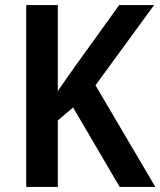

<svg xmlns="http://www.w3.org/2000/svg" viewBox="-20 -734 630 754"><path d="M590 0 355 -399 585 -714H448L278 -478C251 -440 227 -406 207 -376V-714H83V0H207V-261L267 -312L450 0Z"/></svg>

Font: Noto Sans Armenian SemiCondensed SemiBold
Style: Regular
Weight: 600
Width: 4
Designer: Monotype Design Team
Foundry: Monotype Imaging Inc.
Version: Version 2.008